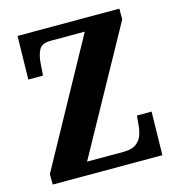

<svg xmlns="http://www.w3.org/2000/svg" viewBox="-106 -806 827 898"><g transform="rotate(-15 307.0 -357.0)"><path d="M39 0V-51L369 -652H204Q161 -652 147.5 -627Q134 -602 131 -560L127 -504H56L60 -714H553V-662L222 -62H398Q438 -62 459 -77Q480 -92 488.5 -115.5Q497 -139 499 -165L503 -210H574L570 0Z"/></g></svg>

Font: Noto Serif Georgian Condensed ExtraBold
Style: Regular
Weight: 800
Width: 3
Designer: Monotype Design Team, Akaki Razmadze
Foundry: Google LLC
Version: Version 2.003; ttfautohint (v1.8.4.7-5d5b)